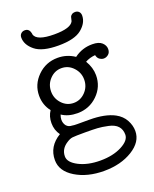

<svg xmlns="http://www.w3.org/2000/svg" viewBox="-158 -728 841 1046"><g transform="rotate(-20 262.5 -205.0)"><path d="M28.8 82Q28.8 2.9 103 -42Q80.1 -72.8 80.1 -113.8Q80.1 -152.8 100.1 -182.1Q67.9 -223.1 67.9 -276.9Q67.9 -341.8 116 -389.4Q164.1 -437 232.9 -437Q286.1 -437 330.1 -407.2Q377 -442.4 436 -441.9Q473.1 -441.9 491 -425.5Q508.8 -409.2 508.8 -388.2Q508.8 -368.2 496.3 -357.7Q483.9 -347.2 469.2 -347.2Q458 -347.2 446 -355Q434.1 -362.8 430.2 -380.9Q397 -377.9 372.1 -363.8Q397.9 -320.8 397.9 -276.9Q397.9 -210 349.9 -163.1Q301.8 -116.2 232.9 -116.2Q179.7 -116.2 143.1 -141.1Q137.2 -126 137.2 -112.8Q137.2 -91.8 148.9 -77.1Q161.1 -63 182.1 -63Q189.9 -61 210.9 -61H280.8Q371.6 -61 425.8 -32.2Q460.9 -13.2 478 18.3Q495.1 49.8 495.1 82Q495.1 145 427 187Q358.9 229 262 229Q165 229 96.9 187.5Q28.8 146 28.8 82ZM85 -607.9Q85 -622.1 94 -630.6Q103 -639.2 116.2 -639.2Q122.1 -639.2 127 -637.7Q131.8 -636.2 135.5 -633.1Q139.2 -629.9 141.1 -627Q143.1 -624 144.5 -620.1Q146 -616.2 146.5 -613.5Q147 -610.8 147.9 -607.9V-604Q159.2 -563 261.2 -563Q356.4 -563 373 -598.1Q374 -600.1 375.5 -608.2Q377 -616.2 378.9 -622.1Q380.9 -627.9 388.4 -633.5Q396 -639.2 407.2 -639.2Q421.4 -639.2 429.7 -630.6Q438 -622.1 438 -607.9Q438 -565.9 397 -532Q356 -498 262 -498Q168 -498 126.5 -532Q85 -565.9 85 -607.9ZM86.9 82Q86.9 116.2 137.9 142.6Q189 168.9 262 168.9Q335 168.9 386 142.6Q437 116.2 437 82Q437 52.2 419.9 33.2Q402.8 14.2 366.9 6.6Q331.1 -1 305.9 -2.4Q280.8 -3.9 234.9 -3.9Q177.7 -3.9 161.9 -2Q146 0 127.9 12.2Q86.9 38.1 86.9 82ZM137.2 -275.9Q137.2 -235.8 165 -205.8Q192.9 -175.8 232.9 -175.8Q272 -175.8 300.5 -205.3Q329.1 -234.9 329.1 -276.9Q329.1 -316.9 301 -346.9Q272.9 -377 232.9 -377Q193.8 -377 165.5 -347.4Q137.2 -317.9 137.2 -275.9Z"/></g></svg>

Font: CMU Typewriter Text Variable Width
Style: Medium
Weight: 500
Version: Version 0.7.0